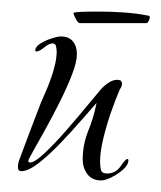

<svg xmlns="http://www.w3.org/2000/svg" viewBox="-20 -298 279 332"><path d="M155 14Q139 14 131 3Q123 -8 123 -22Q123 -48 132.5 -71.5Q142 -95 147 -120Q138 -110 121.5 -91Q105 -72 85.5 -51.5Q66 -31 47.5 -16.5Q29 -2 17 -2Q11 -2 11 -9Q11 -15 13.5 -22Q16 -29 18 -34Q26 -56 34.5 -78Q43 -100 51 -121Q56 -132 61 -144Q66 -156 70 -168Q73 -177 75.5 -188Q78 -199 78 -209Q78 -212 77 -217.5Q76 -223 71 -223Q65 -223 56.5 -216Q48 -209 43 -209Q41 -209 41 -211Q41 -217 49.5 -222.5Q58 -228 69 -231.5Q80 -235 85 -235Q99 -235 106 -226.5Q113 -218 113 -204Q113 -191 104.5 -169Q96 -147 83.5 -122Q71 -97 58.5 -74.5Q46 -52 37.5 -37Q29 -22 29 -20Q29 -17 32 -17Q40 -17 57.5 -33.5Q75 -50 95 -73Q115 -96 131.5 -116Q148 -136 154 -143Q159 -149 167 -154.5Q175 -160 183 -160Q191 -160 191 -153Q191 -149 187 -143Q180 -127 172 -104Q164 -81 158.5 -58Q153 -35 153 -18Q153 -11 154.5 -4.5Q156 2 165 2Q180 2 188.5 -10.5Q197 -23 200 -23Q202 -23 202 -21Q202 -13 193 -5Q184 3 173 8.5Q162 14 155 14ZM118 -258Q115 -258 111 -265.5Q107 -273 107 -276Q113 -278 151 -278Q171 -278 193.5 -276.5Q216 -275 236 -271Q239 -271 239 -268Q239 -265 237 -261.5Q235 -258 234 -258Z"/></svg>

Font: Sassy Frass
Style: Regular
Weight: 400
Designer: Robert E. Leuschke
Foundry: Robert E. Leuschke
Version: Version 1.010; ttfautohint (v1.8.3)